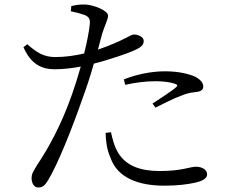

<svg xmlns="http://www.w3.org/2000/svg" viewBox="-20 -801 1040 851"><path d="M709 22C767 22 812 16 843 9C872 3 898 -8 898 -28C898 -51 872 -62 849 -62C820 -62 788 -43 688 -43C602 -43 541 -66 506 -120C487 -150 478 -186 472 -215L448 -212C449 -177 453 -139 470 -101C501 -13 593 22 709 22ZM656 -342 669 -324C703 -341 750 -365 781 -376C807 -387 822 -390 840 -392C864 -394 881 -399 881 -417C881 -434 868 -449 845 -461C821 -472 776 -485 710 -485C644 -485 576 -468 529 -449L535 -425C579 -435 625 -441 669 -441C699 -441 733 -438 757 -429C766 -426 769 -421 761 -415C748 -402 690 -364 656 -342ZM223 -494C260 -494 302 -499 338 -506C326 -464 313 -422 300 -385C251 -245 195 -145 144 -69C129 -42 120 -33 120 -11C120 12 132 30 149 30C169 30 179 21 193 -2C236 -72 300 -233 347 -368C365 -416 382 -470 396 -519C468 -537 546 -565 569 -575C606 -591 617 -601 617 -620C617 -638 591 -648 574 -648C566 -648 555 -642 540 -634C509 -618 467 -599 414 -581L433 -652C445 -690 459 -715 459 -732C458 -755 395 -779 359 -781C335 -782 317 -779 296 -774L294 -751C315 -747 337 -741 357 -734C375 -725 380 -716 378 -694C375 -663 366 -616 353 -564C315 -555 270 -548 223 -548C174 -549 144 -567 101 -605L84 -592C117 -516 165 -494 223 -494Z"/></svg>

Font: Source Han Serif CN
Style: Regular
Weight: 400
Designer: Ryoko NISHIZUKA 西塚涼子 (kana & ideographs); Frank Grießhammer (Latin, Greek & Cyrillic); Wenlong ZHANG 张文龙 (bopomofo); San
Foundry: Adobe
Version: Version 2.003;hotconv 1.1.1;makeotfexe 2.6.0